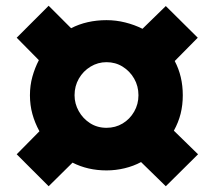

<svg xmlns="http://www.w3.org/2000/svg" viewBox="-20 -651 745 667"><path d="M149 -4 38 -115 117 -195Q101 -224 92.5 -255Q84 -286 84 -320Q84 -354 92.5 -384.5Q101 -415 115 -442L38 -520L149 -631L227 -553Q254 -567 285 -574Q316 -581 350 -581Q383 -581 415 -573Q447 -565 475 -551L556 -630L667 -520L587 -439Q615 -386 615 -320Q615 -286 607.5 -256Q600 -226 584 -197L668 -115L556 -4L470 -88Q444 -74 413 -66.5Q382 -59 350 -59Q285 -59 232 -86ZM350 -207Q381 -207 406 -222Q431 -237 446 -263Q461 -289 461 -320Q461 -352 446 -378Q431 -404 406 -419.5Q381 -435 350 -435Q320 -435 294.5 -419.5Q269 -404 254 -378Q239 -352 239 -320Q239 -291 253.5 -265Q268 -239 293 -223Q318 -207 350 -207Z"/></svg>

Font: MuseoModerno Thin Black
Style: Regular
Weight: 900
Version: Version 1.002